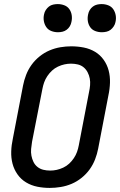

<svg xmlns="http://www.w3.org/2000/svg" viewBox="-20 -909 590 941"><path d="M224 12Q192 12 162.5 6Q133 0 108 -15Q83 -30 66 -54Q49 -78 41.5 -106.5Q34 -135 35 -166.5Q36 -198 43 -230L93 -490Q98 -516 108 -542Q118 -568 134.5 -591Q151 -614 174 -632.5Q197 -651 223 -662Q249 -673 276 -677.5Q303 -682 329 -682Q361 -682 391 -676Q421 -670 446 -655Q471 -640 488 -616Q505 -592 512.5 -563.5Q520 -535 519 -503.5Q518 -472 511 -440L461 -180Q456 -154 446 -128Q436 -102 419.5 -79Q403 -56 380 -37.5Q357 -19 331 -8Q305 3 277.5 7.5Q250 12 224 12ZM226 -73Q242 -73 258 -76.5Q274 -80 290 -87.5Q306 -95 319 -107Q332 -119 342 -134Q352 -149 357.5 -164.5Q363 -180 366 -196L416 -456Q420 -474 421.5 -491Q423 -508 420 -524Q417 -540 409.5 -554.5Q402 -569 390 -579Q378 -589 362 -593Q346 -597 328 -597Q312 -597 296 -593.5Q280 -590 264 -582.5Q248 -575 235 -563Q222 -551 212 -536Q202 -521 196.5 -505.5Q191 -490 188 -474L137 -214Q134 -196 132.5 -179Q131 -162 134 -146Q137 -130 144 -115.5Q151 -101 163.5 -91Q176 -81 192 -77Q208 -73 226 -73ZM479 -751Q462 -751 446.5 -757Q431 -763 422 -776Q413 -789 410.5 -805.5Q408 -822 412 -839Q414 -850 420 -860Q426 -870 435.5 -877Q445 -884 456 -886.5Q467 -889 478 -889Q495 -889 510.5 -883Q526 -877 535 -864Q544 -851 547 -834.5Q550 -818 546 -801Q544 -790 537.5 -780Q531 -770 522 -763Q513 -756 501.5 -753.5Q490 -751 479 -751ZM264 -751Q247 -751 231.5 -757Q216 -763 207 -776Q198 -789 195 -805.5Q192 -822 196 -839Q198 -850 204.5 -860Q211 -870 220 -877Q229 -884 240.5 -886.5Q252 -889 263 -889Q280 -889 295.5 -883Q311 -877 320 -864Q329 -851 331.5 -834.5Q334 -818 330 -801Q328 -790 322 -780Q316 -770 306.5 -763Q297 -756 286 -753.5Q275 -751 264 -751Z"/></svg>

Font: Lode Dark
Style: Bold Italic
Weight: 700
Italic angle: -11°
Monospace: yes
Designer: Belleve Invis
Foundry: Belleve Invis
Version: Version 29.2.0; ttfautohint (v1.8.3)